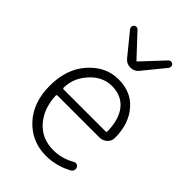

<svg xmlns="http://www.w3.org/2000/svg" viewBox="-241 -909 1018 1018"><g transform="rotate(45 268.5 -399.5)"><path d="M303.7 12.7Q198.2 12.7 127 -63Q55.7 -138.7 55.7 -265.6Q55.7 -390.6 125.5 -468.8Q195.3 -546.9 290 -546.9Q383.8 -546.9 437.5 -485.4Q496.1 -419.9 496.1 -312.5Q496.1 -290 478.5 -273.4Q460.9 -256.8 435.5 -256.8H122.1Q115.2 -256.8 115.2 -250Q119.1 -154.3 172.4 -95.2Q225.6 -36.1 309.6 -36.1Q375 -36.1 431.6 -69.3Q439.5 -74.2 449.2 -71.8Q459 -69.3 462.9 -60.5Q467.8 -51.8 464.8 -41.5Q461.9 -31.2 453.1 -26.4Q382.8 12.7 303.7 12.7ZM115.2 -308.6Q115.2 -302.7 122.1 -302.7H435.5Q443.4 -302.7 443.4 -309.6Q443.4 -310.5 443.4 -310.5Q441.4 -401.4 401.4 -449.2Q361.3 -497.1 291 -497.1Q224.6 -497.1 174.8 -446.3Q115.2 -385.7 115.2 -308.6ZM244.1 -656.2 144.5 -778.3Q140.6 -784.2 140.6 -791Q140.6 -799.8 147.5 -805.7Q152.3 -810.5 159.2 -810.5Q160.2 -810.5 161.1 -810.5Q168.9 -809.6 173.8 -804.7L287.1 -683.6Q288.1 -681.6 290 -681.6Q292 -681.6 293 -683.6L406.2 -804.7Q411.1 -809.6 418.9 -810.5Q419.9 -810.5 419.9 -810.5Q427.7 -810.5 432.6 -805.7Q439.5 -799.8 439.5 -791Q439.5 -784.2 435.5 -778.3L335.9 -656.2Q318.4 -634.8 290 -634.8Q261.7 -634.8 244.1 -656.2Z"/></g></svg>

Font: Gen Jyuu Gothic Light
Style: Regular
Weight: 200
Designer: [Source Han Sans]
Ryoko NISHIZUKA  (kana & ideographs); Paul D. Hunt (Latin, Greek & Cyrillic); Wenlong ZHANG  (bopomofo
Version: Version 1.002.20150607